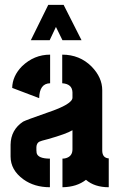

<svg xmlns="http://www.w3.org/2000/svg" viewBox="-20 -786 501 806"><path d="M109.4 -617.2 182.6 -765.6H247.1L322.3 -617.2H242.2L214.8 -672.9L188.5 -617.2ZM24.4 -128.9Q24.4 -72.3 78.1 -33.2Q124 0 189.5 0V-120.1Q139.6 -120.1 133.8 -143.6Q132.8 -149.4 132.8 -155.3V-168.9Q133.8 -185.5 145.5 -191.4Q150.4 -194.3 181.6 -202.1Q257.8 -223.6 284.2 -239.3V-159.2Q284.2 -129.9 256.8 -122.1Q250 -120.1 242.2 -120.1V0Q302.7 -1 340.8 -31.2Q377 0 436.5 0V-121.1Q410.2 -123 409.2 -152.3V-407.2Q409.2 -460.9 364.3 -506.8Q314.5 -556.6 241.2 -556.6V-436.5Q283.2 -433.6 284.2 -398.4V-376Q284.2 -348.6 179.7 -313.5Q89.8 -282.2 77.1 -275.4Q25.4 -241.2 24.4 -178.7ZM31.2 -417 144.5 -374Q145.5 -435.5 190.4 -436.5V-556.6Q123 -556.6 72.3 -507.8Q32.2 -466.8 31.2 -417Z"/></svg>

Font: Post No Bills Colombo ExtraBold
Style: Regular
Weight: 800
Designer: Kosala Senevirathne, Siva Puranthara, Lasantha Premarathna, Tharique Azeez
Foundry: Mooniak
Version: Version 1.220 ; ttfautohint (v1.6)